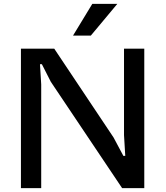

<svg xmlns="http://www.w3.org/2000/svg" viewBox="-20 -965 853 985"><path d="M87.4 0V-715.3H258.3L562.5 -259.8L612.8 -165.5H622.6L616.2 -272V-715.3H720.2V0H606.4L240.7 -545.4L194.8 -635.7H185.1L191.4 -531.7V0ZM354.5 -782.2 453.6 -945.3H582L445.8 -782.2Z"/></svg>

Font: Proza Libre
Style: Medium
Weight: 500
Designer: Jasper de Waard
Foundry: Jasper de Waard
Version: Version 1.000; ttfautohint (v1.4.1.8-43bc)